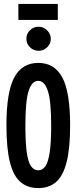

<svg xmlns="http://www.w3.org/2000/svg" viewBox="-20 -952 390 983"><path d="M176 11Q121 11 84.5 -20.5Q48 -52 30.5 -122.5Q13 -193 13 -310Q13 -481 53 -555.5Q93 -630 176 -630Q259 -630 299 -555.5Q339 -481 339 -310Q339 -193 321 -122Q303 -51 267 -20Q231 11 176 11ZM176 -80Q198 -80 212.5 -101Q227 -122 234.5 -172Q242 -222 242 -310Q242 -435 225 -486.5Q208 -538 176 -538Q143 -538 126.5 -486.5Q110 -435 110 -310Q110 -222 117 -172Q124 -122 139 -101Q154 -80 176 -80ZM178 -692Q152 -692 133.5 -710Q115 -728 115 -753Q115 -779 133 -797Q151 -815 178 -815Q203 -815 221.5 -796.5Q240 -778 240 -753Q240 -728 221.5 -710Q203 -692 178 -692ZM74 -850V-932H276V-850Z"/></svg>

Font: Inconsolata ExtraCondensed ExtraBold
Style: Regular
Weight: 800
Width: 2
Monospace: yes
Designer: Raph Levien, Cyreal, Brenton Simpson
Foundry: Raph Levien, Cyreal, Google
Version: Version 3.001; ttfautohint (v1.8.2.53-6de2)